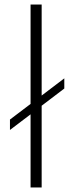

<svg xmlns="http://www.w3.org/2000/svg" viewBox="-20 -828 323 848"><path d="M24 -300 115 -369V-808H164V-406L264 -482V-437L164 -361V0H115V-323L24 -254Z"/></svg>

Font: Encode Sans Narrow
Style: ExtraLight
Weight: 200
Designer: Pablo Impallari, Andres Torresi
Foundry: Pablo Impallari, Andres Torresi
Version: Version 1.000; ttfautohint (v1.00) -l 8 -r 50 -G 200 -x 14 -